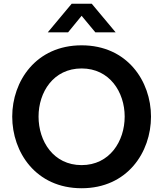

<svg xmlns="http://www.w3.org/2000/svg" viewBox="-20 -991 868 1021"><path d="M342 -819 414 -907 487 -819H595L468 -971H361L234 -819ZM414 10C657 10 783 -181 783 -371C783 -559 657 -750 414 -750C171 -750 45 -559 45 -371C45 -181 171 10 414 10ZM414 -113C264 -113 185 -240 185 -371C185 -501 264 -627 414 -627C563 -627 643 -501 643 -371C643 -240 563 -113 414 -113Z"/></svg>

Font: Be Vietnam Pro SemiBold
Style: Regular
Weight: 600
Designer: Lam Bao, Tony Le, Vietanh Nguyen
Foundry: Yellow Type Foundry
Version: Version 1.002